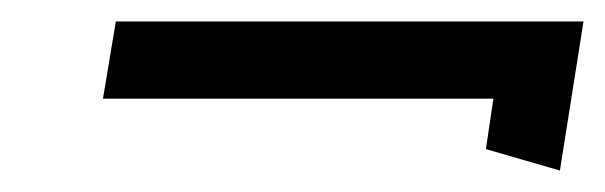

<svg xmlns="http://www.w3.org/2000/svg" viewBox="-20 -346 564 179"><path d="M76 -254H440L433 -207L502 -187L524 -326H88Z"/></svg>

Font: Charger Pro
Style: Obl
Weight: 400
Designer: Jasper
Foundry: Cannot Into Space Fonts
Version: Version 1.09